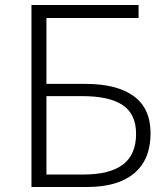

<svg xmlns="http://www.w3.org/2000/svg" viewBox="-20 -749 672 769"><path d="M106 -729H535V-677H166V-413H323Q448 -413 515.5 -364Q583 -315 583 -215Q583 -110 517.5 -55Q452 0 328 0H106ZM525 -213Q525 -292 471.5 -328Q418 -364 309 -364H166V-50H314Q420 -50 472.5 -90Q525 -130 525 -213Z"/></svg>

Font: Merged Yaku Han JP Light
Style: Regular
Weight: 300
Designer: Ryoko NISHIZUKA 西塚涼子 (kana, bopomofo & ideographs); Paul D. Hunt (Latin, Greek & Cyrillic); Sandoll Communications 산돌커뮤니
Foundry: Adobe
Version: Version 2.004